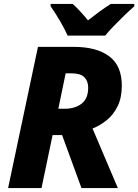

<svg xmlns="http://www.w3.org/2000/svg" viewBox="-20 -951 699 971"><path d="M21 0 172 -714H354Q468 -714 532 -666.5Q596 -619 596 -518Q596 -457 575 -414Q554 -371 520 -343.5Q486 -316 448 -301L576 0H392L294 -268H246L190 0ZM307 -401Q359 -401 392.5 -426.5Q426 -452 426 -508Q426 -541 406.5 -560.5Q387 -580 344 -580H312L275 -401ZM322 -771Q307 -805 282 -847.5Q257 -890 236 -919V-931H348Q365 -916 387.5 -891.5Q410 -867 425 -848Q454 -871 482 -891.5Q510 -912 540 -931H659V-919Q637 -900 609.5 -873.5Q582 -847 556 -820Q530 -793 512 -771Z"/></svg>

Font: Noto Sans ExtraBold
Style: Italic
Weight: 800
Italic angle: -12°
Designer: Monotype Design Team
Foundry: Monotype Imaging Inc.
Version: Version 2.013; ttfautohint (v1.8.4.7-5d5b)